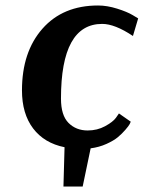

<svg xmlns="http://www.w3.org/2000/svg" viewBox="-20 -531 523 699"><path d="M352 -444Q202 -444 202 -172Q202 -111 229.5 -83.5Q257 -56 299 -56Q334 -56 362.5 -71.5Q391 -87 402 -102L413 -118L456 -88Q455 -85 452 -79Q449 -73 436.5 -58.5Q424 -44 409 -31.5Q394 -19 367.5 -7Q341 5 310 9L281 148H211L215 5Q141 -10 100.5 -63.5Q60 -117 60 -202Q60 -342 134.5 -426.5Q209 -511 337 -511Q370 -511 406.5 -499.5Q443 -488 463 -476L483 -464L464 -400Q398 -444 352 -444Z"/></svg>

Font: Arsenal
Style: Bold Italic
Weight: 700
Italic angle: -9.10001°
Designer: Andrij Shevchenko
Foundry: Stairsfor
Version: Version 2.001;PS 002.001;hotconv 1.0.88;makeotf.lib2.5.64775